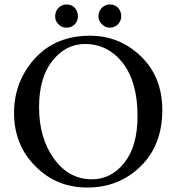

<svg xmlns="http://www.w3.org/2000/svg" viewBox="-20 -825 790 860"><path d="M471 -805H473Q494 -805 509 -790Q523 -774 523 -752Q523 -731 508 -716Q493 -701 472 -701Q451 -701 436 -717Q421 -732 421 -752Q421 -774 436 -790Q451 -805 471 -805ZM279 -805Q300 -805 315 -790Q329 -774 329 -752Q329 -731 315 -716Q300 -701 278 -701Q257 -701 242 -716Q227 -731 227 -752Q227 -774 242 -790Q257 -805 279 -805ZM383 -665Q516 -665 612 -572Q707 -479 707 -333Q707 -175 610 -80Q513 15 371 15Q232 15 138 -81Q43 -176 43 -319Q43 -460 136 -563Q229 -665 383 -665ZM361 -628Q275 -628 215 -553Q155 -478 155 -345Q155 -206 222 -114Q288 -22 392 -22Q478 -22 537 -96Q596 -170 596 -306Q596 -457 530 -543Q463 -628 361 -628Z"/></svg>

Font: Ponomar
Style: Regular
Weight: 400
Version: Version 1.301; ttfautohint (v1.8.4.7-5d5b)